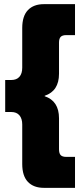

<svg xmlns="http://www.w3.org/2000/svg" viewBox="-20 -807 396 924"><path d="M87 -18V-208Q87 -236 73.5 -252Q60 -268 34 -268H5V-422H34Q60 -422 73.5 -437.5Q87 -453 87 -481V-672Q87 -730 114.5 -758.5Q142 -787 191 -787H341V-638H299Q280 -638 272 -629.5Q264 -621 264 -602V-452Q264 -369 195 -346V-344Q264 -321 264 -238V-89Q264 -69 272 -60.5Q280 -52 299 -52H341V97H191Q142 97 114.5 68.5Q87 40 87 -18Z"/></svg>

Font: Prompt
Style: Bold
Weight: 700
Designer: Katatrad Team
Foundry: CadsonDemak
Version: Version 1.000